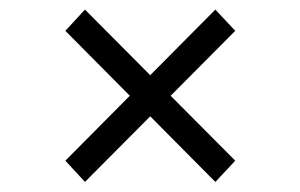

<svg xmlns="http://www.w3.org/2000/svg" viewBox="-20 -546 615 393"><path d="M420.8 -173.6 461.5 -217.1 153.9 -526.4 113.8 -482.9ZM153.9 -173.6 461.5 -482.9 420.8 -526.4 113.8 -217.1Z"/></svg>

Font: Montserrat Alternates Thin
Style: Regular
Weight: 100
Designer: Julieta Ulanovsky
Foundry: Julieta Ulanovsky
Version: Version 9.000